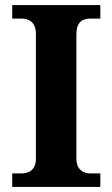

<svg xmlns="http://www.w3.org/2000/svg" viewBox="-20 -734 441 754"><path d="M28 0H374V-53H336C306 -53 280 -68 280 -112V-599C280 -647 303 -661 336 -661H374V-714H28V-661H64C94 -661 121 -647 121 -600V-111C121 -67 94 -53 64 -53H28Z"/></svg>

Font: Noto Serif Lao
Style: Bold
Weight: 700
Designer: Monotype Design Team
Foundry: Monotype Imaging Inc.
Version: Version 2.003